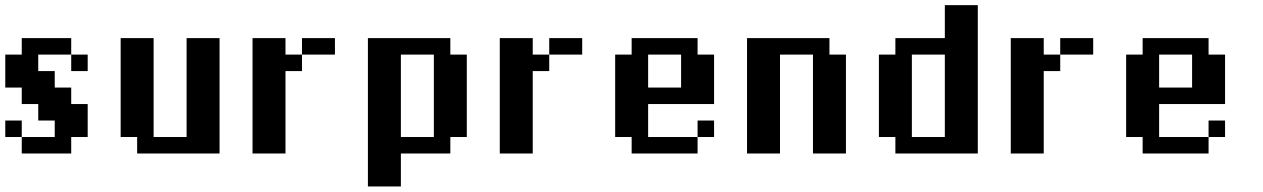

<svg xmlns="http://www.w3.org/2000/svg" viewBox="-20 -582 4790 728"><path d="M250 0V-62.5H312.5V-187.5H250V-250H187.5V-312.5H125V-375H250V-437.5H62.5V-375H0V-250H62.5V-187.5H125V-125H187.5V-62.5H62.5V0ZM312.5 -312.5V-375H250V-312.5ZM62.5 -125H0V-62.5H62.5Z M812.5 0V-437.5H687.5V-62.5H562.5V-437.5H437.5V-62.5H500V0Z M1062.5 -437.5H937.5V0H1062.5V-312.5H1125V-375H1062.5ZM1125 -437.5V-375H1250V-437.5Z M1500 125V0H1687.5V-62.5H1750V-375H1687.5V-437.5H1375V125ZM1500 -62.5V-375H1625V-62.5Z M2000 -437.5H1875V0H2000V-312.5H2062.5V-375H2000ZM2062.5 -437.5V-375H2187.5V-437.5Z M2625 -62.5H2437.5V-187.5H2687.5V-375H2625V-437.5H2375V-375H2312.5V-62.5H2375V0H2625ZM2437.5 -250V-375H2562.5V-250ZM2687.5 -62.5V-125H2625V-62.5Z M3187.5 0V-375H3125V-437.5H2812.5V0H2937.5V-375H3062.5V0Z M3687.5 0V-562.5H3562.5V-437.5H3375V-375H3312.5V-62.5H3375V0ZM3437.5 -62.5V-375H3562.5V-62.5Z M3937.5 -437.5H3812.5V0H3937.5V-312.5H4000V-375H3937.5ZM4000 -437.5V-375H4125V-437.5Z M4562.5 -62.5H4375V-187.5H4625V-375H4562.5V-437.5H4312.5V-375H4250V-62.5H4312.5V0H4562.5ZM4375 -250V-375H4500V-250ZM4625 -62.5V-125H4562.5V-62.5Z"/></svg>

Font: Chicago Kare
Style: Regular
Weight: 400
Designer: Duane King
Version: Version 1.001;hotconv 1.0.109;makeotfexe 2.5.65596